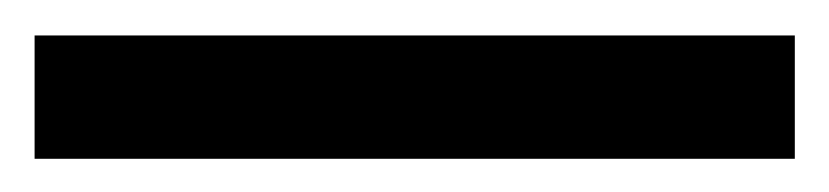

<svg xmlns="http://www.w3.org/2000/svg" viewBox="-20 43 479 111"><path d="M439.5 134.8H0V63.5H439.5Z"/></svg>

Font: Kelvinch
Style: Bold
Weight: 700
Designer: Paul James Miller
Foundry: High-Logic / Made with FontCreator
Version: Version 3.501;March 28, 2021;FontCreator 13.0.0.2683 64-bit